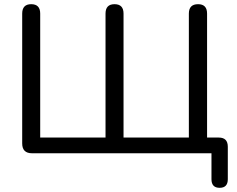

<svg xmlns="http://www.w3.org/2000/svg" viewBox="-20 -732 1131 917"><path d="M1029 165Q990 165 990 124V0H133Q86 0 86 -47V-667Q86 -712 129 -712Q172 -712 172 -667V-75H484V-667Q484 -712 527 -712Q570 -712 570 -667V-75H882V-667Q882 -712 926 -712Q969 -712 969 -667V-75H1025Q1068 -75 1068 -31V124Q1068 165 1029 165Z"/></svg>

Font: Chiron GoRound TC N
Style: Regular
Weight: 350
Designer: Ryoko NISHIZUKA 西塚涼子 (kana, bopomofo & ideographs); Paul D. Hunt (Latin, Greek & Cyrillic); Sandoll Communications 산돌커뮤니
Foundry: Adobe
Version: Version 1.000;hotconv 1.1.1;makeotfexe 2.6.0